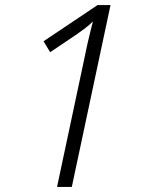

<svg xmlns="http://www.w3.org/2000/svg" viewBox="-20 -734 563 754"><path d="M311 -503Q317 -533 323 -560Q329 -587 335 -610.5Q341 -634 345 -650Q332 -637 318 -626Q304 -615 284 -601L177 -529L151 -572L363 -714H414L262 0H204Z"/></svg>

Font: Noto Sans Display Light
Style: Italic
Weight: 300
Italic angle: -12°
Designer: Monotype Design Team
Foundry: Monotype Imaging Inc.
Version: Version 2.003